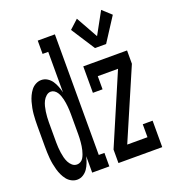

<svg xmlns="http://www.w3.org/2000/svg" viewBox="-141 -877 882 989"><g transform="rotate(-20 300.0 -382.0)"><path d="M113 8Q97 8 82 0Q67 -8 57 -21Q47 -34 40 -49Q33 -64 28.5 -80Q24 -96 21 -112Q18 -128 16.5 -144.5Q15 -161 14.5 -177.5Q14 -194 14 -210V-320Q14 -336 14.5 -352.5Q15 -369 16.5 -385.5Q18 -402 21 -418Q24 -434 28.5 -450Q33 -466 40 -481Q47 -496 57 -509Q67 -522 82 -530Q97 -538 113 -538Q131 -538 146 -528.5Q161 -519 170.5 -505Q180 -491 186.5 -474Q193 -457 197 -440V-662H166V-735H260V-74H291V0H197V-90Q193 -73 186.5 -56Q180 -39 170.5 -25Q161 -11 146 -1.5Q131 8 113 8ZM139 -66Q149 -66 158.5 -71.5Q168 -77 173.5 -86.5Q179 -96 182.5 -106Q186 -116 188.5 -126Q191 -136 192.5 -146.5Q194 -157 195 -167.5Q196 -178 196.5 -188.5Q197 -199 197 -210V-320Q197 -331 196.5 -341.5Q196 -352 195 -362.5Q194 -373 192.5 -383.5Q191 -394 188.5 -404Q186 -414 182.5 -424Q179 -434 173 -443.5Q167 -453 158 -459Q149 -465 139 -465Q125 -465 113.5 -455Q102 -445 95.5 -432Q89 -419 85.5 -405Q82 -391 80 -377Q78 -363 77 -348.5Q76 -334 76 -320V-210Q76 -196 77 -181.5Q78 -167 80 -153Q82 -139 85.5 -125Q89 -111 95.5 -98Q102 -85 113 -75.5Q124 -66 139 -66ZM491 -598H430L346 -728L394 -772L461 -652L527 -772L575 -728ZM341 0V-74L505 -457H394V-385H341V-530H581V-457L416 -74H527V-145H581V0Z"/></g></svg>

Font: Iosevka Slab Extended
Style: Regular
Weight: 400
Width: 7
Monospace: yes
Designer: Belleve Invis
Foundry: Belleve Invis
Version: Version 11.1.1; ttfautohint (v1.8.3)